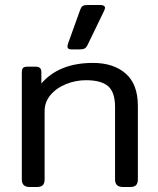

<svg xmlns="http://www.w3.org/2000/svg" viewBox="-20 -746 632 766"><path d="M249 -561Q249 -563 251 -571L300 -707Q304 -718 309.5 -722Q315 -726 329 -726H380Q399 -726 399 -714Q399 -712 395 -702L329 -566Q324 -556 317.5 -552.5Q311 -549 298 -549H264Q249 -549 249 -561ZM67 -30V-455Q67 -469 71.5 -474.5Q76 -480 90 -480H123Q145 -480 145 -459V-413Q216 -495 351 -495Q433 -495 481.5 -452.5Q530 -410 530 -324V-30Q530 -15 523 -7.5Q516 0 500 0H470Q439 0 439 -30V-319Q439 -378 411.5 -402Q384 -426 323 -426Q282 -426 243.5 -410.5Q205 -395 181.5 -367Q158 -339 158 -303V-30Q158 -15 151 -7.5Q144 0 128 0H98Q67 0 67 -30Z"/></svg>

Font: Mitr Light
Style: Regular
Weight: 300
Designer: Thanarat Vachiruckul
Foundry: Cadson Demak
Version: Version 1.002